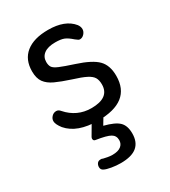

<svg xmlns="http://www.w3.org/2000/svg" viewBox="-151 -471 662 746"><g transform="rotate(-30 180.5 -98.0)"><path d="M176 10Q324 10 324 -106Q324 -153 299 -178.5Q274 -204 209 -225Q166 -239 146 -247.5Q126 -256 120.5 -265Q115 -274 115 -288Q115 -311 132.5 -324Q150 -337 183 -337Q208 -337 222 -331.5Q236 -326 255 -309Q263 -303 266 -301Q269 -299 273 -299Q284 -299 292.5 -308.5Q301 -318 301 -329Q301 -340 293 -351Q259 -393 183 -393Q119 -393 84 -365Q49 -337 49 -284Q49 -253 62 -235Q75 -217 101 -205Q127 -193 167 -180Q206 -168 225.5 -158Q245 -148 252 -136Q259 -124 259 -105Q259 -45 178 -45Q146 -45 119 -57.5Q92 -70 71 -94Q67 -99 62.5 -101.5Q58 -104 53 -104Q41 -104 32.5 -95Q24 -86 24 -75Q24 -61 41 -39Q83 10 176 10ZM160 -13 122 52Q120 56 120 59Q120 69 130 70Q176 77 192.5 86.5Q209 96 209 116Q209 133 196 143Q183 153 158 153Q148 153 137 151Q126 149 118 147Q114 145 112 145Q110 145 108 145Q98 145 93 152Q88 159 88 168Q88 180 99 185Q109 190 129.5 193.5Q150 197 170 197Q219 197 242.5 177.5Q266 158 266 119Q266 84 248 66.5Q230 49 183 37L213 -13Z"/></g></svg>

Font: Beiruti
Style: Regular
Weight: 400
Designer: Arlette Boutros
Foundry: Boutros
Version: Version 1.41